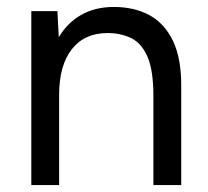

<svg xmlns="http://www.w3.org/2000/svg" viewBox="-20 -532 598 552"><path d="M70 0V-500H145L149 -425Q174 -467 214 -489.5Q254 -512 307 -512Q366 -512 409.5 -488.5Q453 -465 477.5 -414Q502 -363 501 -280V0H421V-256Q421 -330 404 -369Q387 -408 357 -422.5Q327 -437 289 -437Q223 -437 186.5 -390.5Q150 -344 150 -259V0Z"/></svg>

Font: Figtree
Style: Regular
Weight: 400
Designer: Erik Kennedy
Foundry: Erik Kennedy
Version: Version 2.002